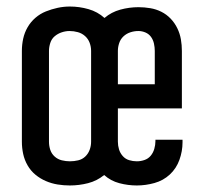

<svg xmlns="http://www.w3.org/2000/svg" viewBox="-20 -560 640 588"><path d="M194 8Q175 8 156.5 5Q138 2 120.5 -5.5Q103 -13 88.5 -25Q74 -37 64.5 -53.5Q55 -70 51 -88.5Q47 -107 47 -126V-404Q47 -423 51 -441.5Q55 -460 64.5 -476.5Q74 -493 88.5 -505.5Q103 -518 120.5 -525Q138 -532 156.5 -536Q175 -540 194 -540Q223 -540 251 -532Q279 -524 300 -505Q321 -523 348.5 -530.5Q376 -538 404 -538Q422 -538 440 -535Q458 -532 474 -524Q490 -516 502.5 -503Q515 -490 523 -473.5Q531 -457 534 -439.5Q537 -422 537 -404V-228H341V-126Q341 -114 344.5 -102.5Q348 -91 356 -82Q364 -73 375.5 -69.5Q387 -66 399 -66Q411 -66 422.5 -70Q434 -74 441.5 -83Q449 -92 452.5 -104Q456 -116 456 -128Q456 -129 456 -130Q456 -131 456 -132H539Q539 -130 539 -128Q539 -126 539 -124Q539 -97 529.5 -70.5Q520 -44 500 -25.5Q480 -7 453 0.5Q426 8 399 8Q372 8 345.5 1Q319 -6 299 -24Q277 -6 249.5 1Q222 8 194 8ZM341 -302H454V-404Q454 -415 451.5 -426.5Q449 -438 442.5 -447Q436 -456 425.5 -460.5Q415 -465 404 -465Q391 -465 379 -461Q367 -457 358 -448.5Q349 -440 345 -428Q341 -416 341 -404ZM194 -66Q207 -66 219.5 -69Q232 -72 241 -80.5Q250 -89 254.5 -101Q259 -113 259 -126V-404Q259 -417 254.5 -429Q250 -441 240.5 -449.5Q231 -458 218.5 -461.5Q206 -465 193 -465Q181 -465 169 -461Q157 -457 147.5 -449Q138 -441 134 -428.5Q130 -416 130 -404V-126Q130 -113 134 -101Q138 -89 147.5 -80.5Q157 -72 169.5 -69Q182 -66 194 -66Z"/></svg>

Font: Iosevka Slab Extended
Style: Regular
Weight: 400
Width: 7
Monospace: yes
Designer: Belleve Invis
Foundry: Belleve Invis
Version: Version 11.1.1; ttfautohint (v1.8.3)